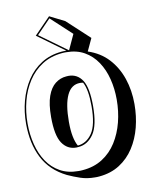

<svg xmlns="http://www.w3.org/2000/svg" viewBox="-113 -1118 1015 1265"><g transform="rotate(-10 395.0 -486.0)"><path d="M515 -762Q597 -735 650.5 -677Q704 -619 731 -539.5Q758 -460 758 -368Q758 -287 739 -213Q720 -139 681.5 -79.5Q643 -20 584.5 17.5Q526 55 447 62Q440 63 432.5 63Q425 63 418 63Q366 63 322.5 48.5Q279 34 238 15Q131 -38 81.5 -134.5Q32 -231 32 -364Q32 -442 51.5 -515.5Q71 -589 110 -649Q149 -709 208 -746.5Q267 -784 345 -791Q353 -792 361 -792Q369 -792 377 -792L196 -924L304 -1035L404 -985L554 -846ZM304 -1021 211 -925 395 -791 442 -893ZM346 2Q423 -4 480 -40.5Q537 -77 574 -135.5Q611 -194 629.5 -266.5Q648 -339 648 -418Q648 -490 631.5 -555.5Q615 -621 581 -672Q547 -723 495.5 -752.5Q444 -782 374 -782Q367 -782 360.5 -782Q354 -782 346 -781Q269 -774 212 -737.5Q155 -701 117 -642.5Q79 -584 60.5 -512.5Q42 -441 42 -364Q42 -289 59 -222.5Q76 -156 110 -105.5Q144 -55 196 -26Q248 3 317 3Q325 3 332 3Q339 3 346 2ZM346 -153Q342 -153 338.5 -152.5Q335 -152 331 -152Q271 -152 236.5 -204Q202 -256 202 -378Q202 -465 221 -518Q240 -571 273 -596.5Q306 -622 346 -625Q350 -625 354 -625.5Q358 -626 362 -626Q421 -626 454 -575.5Q487 -525 487 -403Q487 -273 447.5 -215.5Q408 -158 346 -153ZM343 -163Q402 -168 439.5 -223Q477 -278 477 -403Q477 -460 470 -500Q463 -540 449 -565Q444 -566 439 -566.5Q434 -567 429 -567Q370 -567 341 -505.5Q312 -444 312 -328Q312 -270 320 -229.5Q328 -189 343 -163Z"/></g></svg>

Font: Rampart One
Style: Regular
Weight: 400
Designer: Fontworks Inc.
Foundry: Fontworks Inc.
Version: Version 1.100